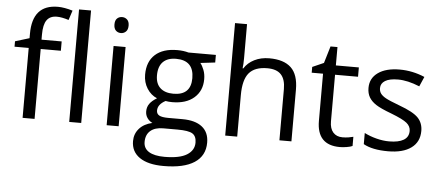

<svg xmlns="http://www.w3.org/2000/svg" viewBox="-60 -908 2956 1292"><g transform="rotate(5 1418.0 -262.5)"><path d="M327.1 -472.2H190.9V0H109.9V-472.2H14.2V-508.8L109.9 -538.1V-567.9Q109.9 -765.1 282.2 -765.1Q324.7 -765.1 381.8 -748L360.8 -683.1Q314 -698.2 280.8 -698.2Q234.9 -698.2 212.9 -667.7Q190.9 -637.2 190.9 -569.8V-535.2H327.1ZM505.9 0H424.8V-759.8H505.9Z M758.8 0H677.7V-535.2H758.8ZM670.9 -680.2Q670.9 -708 684.6 -720.9Q698.2 -733.9 718.8 -733.9Q738.3 -733.9 752.4 -720.7Q766.6 -707.5 766.6 -680.2Q766.6 -652.8 752.4 -639.4Q738.3 -626 718.8 -626Q698.2 -626 684.6 -639.4Q670.9 -652.8 670.9 -680.2Z M1368.7 -535.2V-483.9L1269.5 -472.2Q1283.2 -455.1 1293.9 -427.5Q1304.7 -399.9 1304.7 -365.2Q1304.7 -286.6 1251 -239.7Q1197.3 -192.9 1103.5 -192.9Q1079.6 -192.9 1058.6 -196.8Q1006.8 -169.4 1006.8 -127.9Q1006.8 -106 1024.9 -95.5Q1043 -85 1086.9 -85H1181.6Q1268.6 -85 1315.2 -48.3Q1361.8 -11.7 1361.8 58.1Q1361.8 147 1290.5 193.6Q1219.2 240.2 1082.5 240.2Q977.5 240.2 920.7 201.2Q863.8 162.1 863.8 90.8Q863.8 42 895 6.3Q926.3 -29.3 982.9 -42Q962.4 -51.3 948.5 -70.8Q934.6 -90.3 934.6 -116.2Q934.6 -145.5 950.2 -167.5Q965.8 -189.5 999.5 -210Q958 -227.1 931.9 -268.1Q905.8 -309.1 905.8 -361.8Q905.8 -449.7 958.5 -497.3Q1011.2 -544.9 1107.9 -544.9Q1149.9 -544.9 1183.6 -535.2ZM941.9 89.8Q941.9 133.3 978.5 155.8Q1015.1 178.2 1083.5 178.2Q1185.5 178.2 1234.6 147.7Q1283.7 117.2 1283.7 64.9Q1283.7 21.5 1256.8 4.6Q1230 -12.2 1155.8 -12.2H1058.6Q1003.4 -12.2 972.7 14.2Q941.9 40.5 941.9 89.8ZM985.8 -363.8Q985.8 -307.6 1017.6 -278.8Q1049.3 -250 1106 -250Q1224.6 -250 1224.6 -365.2Q1224.6 -485.8 1104.5 -485.8Q1047.4 -485.8 1016.6 -455.1Q985.8 -424.3 985.8 -363.8Z M1844.7 0V-346.2Q1844.7 -411.6 1814.9 -443.8Q1785.2 -476.1 1721.7 -476.1Q1637.2 -476.1 1598.4 -430.2Q1559.6 -384.3 1559.6 -279.8V0H1478.5V-759.8H1559.6V-529.8Q1559.6 -488.3 1555.7 -460.9H1560.5Q1584.5 -499.5 1628.7 -521.7Q1672.9 -543.9 1729.5 -543.9Q1827.6 -543.9 1876.7 -497.3Q1925.8 -450.7 1925.8 -349.1V0Z M2265.1 -57.1Q2286.6 -57.1 2306.6 -60.3Q2326.7 -63.5 2338.4 -66.9V-4.9Q2325.2 1.5 2299.6 5.6Q2273.9 9.8 2253.4 9.8Q2098.1 9.8 2098.1 -153.8V-472.2H2021.5V-511.2L2098.1 -544.9L2132.3 -659.2H2179.2V-535.2H2334.5V-472.2H2179.2V-157.2Q2179.2 -108.9 2202.1 -83Q2225.1 -57.1 2265.1 -57.1Z M2790.5 -146Q2790.5 -71.3 2734.9 -30.8Q2679.2 9.8 2578.6 9.8Q2472.2 9.8 2412.6 -23.9V-99.1Q2451.2 -79.6 2495.4 -68.4Q2539.6 -57.1 2580.6 -57.1Q2644 -57.1 2678.2 -77.4Q2712.4 -97.7 2712.4 -139.2Q2712.4 -170.4 2685.3 -192.6Q2658.2 -214.8 2579.6 -245.1Q2504.9 -272.9 2473.4 -293.7Q2441.9 -314.5 2426.5 -340.8Q2411.1 -367.2 2411.1 -403.8Q2411.1 -469.2 2464.4 -507.1Q2517.6 -544.9 2610.4 -544.9Q2696.8 -544.9 2779.3 -509.8L2750.5 -443.8Q2669.9 -477.1 2604.5 -477.1Q2546.9 -477.1 2517.6 -459Q2488.3 -440.9 2488.3 -409.2Q2488.3 -387.7 2499.3 -372.6Q2510.3 -357.4 2534.7 -343.8Q2559.1 -330.1 2628.4 -304.2Q2723.6 -269.5 2757.1 -234.4Q2790.5 -199.2 2790.5 -146Z"/></g></svg>

Font: Samim FD
Style: FD
Weight: 400
Foundry: DejaVu fonts team - Redesigned by Saber Rastikerdar
Version: Version 4.00 December 17, 2020